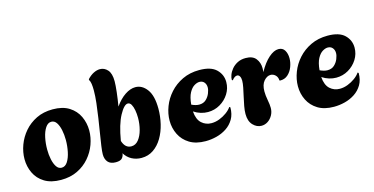

<svg xmlns="http://www.w3.org/2000/svg" viewBox="-72 -1048 2731 1402"><g transform="rotate(-15 1293.5 -347.0)"><path d="M248 7Q173 7 124 -23Q75 -53 51.5 -102.5Q28 -152 28 -208Q28 -261 47.5 -314Q67 -367 104.5 -410.5Q142 -454 196 -480.5Q250 -507 320 -507Q395 -507 443.5 -476.5Q492 -446 515.5 -396Q539 -346 539 -289Q539 -237 520 -184.5Q501 -132 463.5 -88.5Q426 -45 372 -19Q318 7 248 7ZM275 -78Q302 -78 320 -106Q338 -134 347 -177.5Q356 -221 356 -266Q356 -306 348.5 -341.5Q341 -377 326 -399.5Q311 -422 287 -422Q261 -422 242.5 -394Q224 -366 215 -323Q206 -280 206 -234Q206 -194 213.5 -158.5Q221 -123 236 -100.5Q251 -78 275 -78Z M857 4Q817 4 784 -13.5Q751 -31 730 -65Q729 -46 716 -30Q703 -14 667 -14Q627 -14 608 -36Q589 -58 589 -94Q589 -116 595 -157.5Q601 -199 609.5 -251Q618 -303 626.5 -359Q635 -415 641 -468Q647 -521 647 -563Q647 -591 644 -612Q641 -633 633 -645V-651Q656 -676 681 -688.5Q706 -701 729 -701Q763 -701 787 -674Q811 -647 811 -588Q811 -559 805 -506.5Q799 -454 790 -402Q826 -453 866.5 -480Q907 -507 945 -507Q996 -507 1032 -458.5Q1068 -410 1068 -312Q1068 -254 1054.5 -197.5Q1041 -141 1014 -95.5Q987 -50 947.5 -23Q908 4 857 4ZM807 -97Q839 -97 861.5 -125Q884 -153 895.5 -196.5Q907 -240 907 -286Q907 -316 902 -343.5Q897 -371 887 -388.5Q877 -406 861 -406Q833 -406 797.5 -340.5Q762 -275 742 -155Q760 -97 807 -97Z M1341 7Q1268 7 1220 -22.5Q1172 -52 1148 -100.5Q1124 -149 1124 -205Q1124 -258 1144.5 -311.5Q1165 -365 1204.5 -409Q1244 -453 1300.5 -480Q1357 -507 1428 -507Q1516 -507 1556.5 -467.5Q1597 -428 1597 -372Q1597 -324 1571.5 -283.5Q1546 -243 1504 -218.5Q1462 -194 1412 -194Q1386 -194 1359 -202Q1332 -210 1306 -227Q1311 -165 1342 -137Q1373 -109 1416 -109Q1446 -109 1476 -120.5Q1506 -132 1531.5 -150.5Q1557 -169 1571 -190L1578 -185Q1578 -133 1556.5 -96.5Q1535 -60 1500 -37Q1465 -14 1423.5 -3.5Q1382 7 1341 7ZM1364 -263Q1396 -263 1416 -281.5Q1436 -300 1446 -325Q1456 -350 1456 -369Q1456 -392 1443 -407.5Q1430 -423 1407 -423Q1389 -423 1367.5 -410Q1346 -397 1329 -365.5Q1312 -334 1307 -278Q1339 -263 1364 -263Z M1764 4Q1728 4 1700 -25.5Q1672 -55 1672 -109Q1672 -135 1678 -168Q1684 -201 1692 -235.5Q1700 -270 1706 -300.5Q1712 -331 1712 -351Q1712 -372 1704.5 -384.5Q1697 -397 1685 -397Q1666 -397 1646 -371L1640 -375Q1639 -391 1647 -413Q1655 -435 1672 -455.5Q1689 -476 1715.5 -490Q1742 -504 1778 -504Q1831 -504 1855 -473.5Q1879 -443 1879 -400Q1879 -393 1878.5 -385.5Q1878 -378 1877 -371Q1913 -436 1952.5 -470.5Q1992 -505 2026 -505Q2058 -505 2073 -480Q2088 -455 2088 -420Q2088 -388 2075.5 -355Q2063 -322 2038.5 -300.5Q2014 -279 1979 -280L1975 -282Q1974 -308 1958 -323Q1942 -338 1922 -338Q1895 -338 1871.5 -311Q1848 -284 1848 -233Q1848 -202 1855 -166Q1862 -130 1862 -105Q1862 -75 1848 -50Q1834 -25 1812 -10.5Q1790 4 1764 4Z M2311 7Q2238 7 2190 -22.5Q2142 -52 2118 -100.5Q2094 -149 2094 -205Q2094 -258 2114.5 -311.5Q2135 -365 2174.5 -409Q2214 -453 2270.5 -480Q2327 -507 2398 -507Q2486 -507 2526.5 -467.5Q2567 -428 2567 -372Q2567 -324 2541.5 -283.5Q2516 -243 2474 -218.5Q2432 -194 2382 -194Q2356 -194 2329 -202Q2302 -210 2276 -227Q2281 -165 2312 -137Q2343 -109 2386 -109Q2416 -109 2446 -120.5Q2476 -132 2501.5 -150.5Q2527 -169 2541 -190L2548 -185Q2548 -133 2526.5 -96.5Q2505 -60 2470 -37Q2435 -14 2393.5 -3.5Q2352 7 2311 7ZM2334 -263Q2366 -263 2386 -281.5Q2406 -300 2416 -325Q2426 -350 2426 -369Q2426 -392 2413 -407.5Q2400 -423 2377 -423Q2359 -423 2337.5 -410Q2316 -397 2299 -365.5Q2282 -334 2277 -278Q2309 -263 2334 -263Z"/></g></svg>

Font: Agbalumo
Style: Regular
Weight: 400
Designer: Raphael Alegbeleye
Foundry: Sorkin Type Co.
Version: Version 1.000; ttfautohint (v1.8.4)